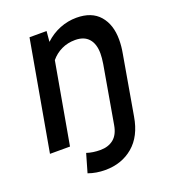

<svg xmlns="http://www.w3.org/2000/svg" viewBox="-162 -831 1021 1153"><g transform="rotate(-20 348.5 -254.5)"><path d="M312 205Q254 205 204 187L238 69Q277 82 325 82Q376 82 409.5 55Q443 28 453 -30L517 -398Q523 -436 523 -463Q523 -524 493.5 -557.5Q464 -591 407 -591Q359 -591 319.5 -572Q280 -553 252 -519L160 0H32L156 -700H265L259 -633Q302 -673 353.5 -693.5Q405 -714 460 -714Q557 -714 607 -656.5Q657 -599 657 -503Q657 -461 649 -418L583 -38Q563 82 490 143.5Q417 205 312 205Z"/></g></svg>

Font: Cabin
Style: Bold Italic
Weight: 700
Italic angle: -7°
Designer: Pablo Impallari
Foundry: Pablo Impallari. http://www.impallari.com Igino Marini. http://www.ikern.com
Version: Version 2.200